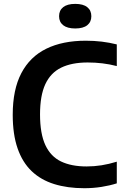

<svg xmlns="http://www.w3.org/2000/svg" viewBox="-20 -959 644 988"><path d="M413.5 9.5Q327 9.5 258.8 -11.8Q190.5 -33 143 -78.2Q95.5 -123.5 70.5 -195.5Q45.5 -267.5 45.5 -368.5Q45.5 -498 89.8 -582.5Q134 -667 218 -708.2Q302 -749.5 421.5 -749.5Q464 -749.5 503.5 -744.8Q543 -740 581 -730.5V-619Q544.5 -628.5 507.2 -633Q470 -637.5 431 -637.5Q349.5 -637.5 295 -611Q240.5 -584.5 213.2 -525.8Q186 -467 186 -370.5Q186 -271 213.5 -212.2Q241 -153.5 294.2 -128Q347.5 -102.5 425.5 -102.5Q464.5 -102.5 502.5 -108.5Q540.5 -114.5 581 -127V-15.5Q545 -4 502 2.8Q459 9.5 413.5 9.5ZM367 -812.5Q326.5 -812.5 305.2 -829.2Q284 -846 284 -875.5Q284 -905.5 305.2 -922.2Q326.5 -939 367 -939Q408 -939 429 -922.2Q450 -905.5 450 -875.5Q450 -846 429 -829.2Q408 -812.5 367 -812.5Z"/></svg>

Font: Encode Sans Condensed Thin SemiBold
Style: Regular
Weight: 600
Version: Version 3.002